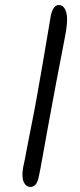

<svg xmlns="http://www.w3.org/2000/svg" viewBox="-20 -729 318 761"><path d="M101 12Q83 12 74 -7.5Q65 -27 72 -67Q74 -74 77.5 -92.5Q81 -111 85.5 -134.5Q90 -158 94.5 -181Q99 -204 102 -219Q115 -283 127.5 -353Q140 -423 151 -487.5Q162 -552 170 -599.5Q178 -647 181 -665Q190 -709 213 -709Q235 -709 243 -678.5Q251 -648 237 -580Q219 -489 202.5 -400.5Q186 -312 172 -236Q158 -160 148.5 -106Q139 -52 134 -30Q126 12 101 12Z"/></svg>

Font: Shantell Sans Normal
Style: Italic
Weight: 300
Italic angle: -11.31°
Designer: Stephen Nixon, Anya Danilova, Shantell Martin
Foundry: Arrow Type
Version: Version 1.008;[a672d596b]